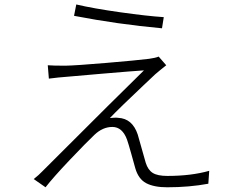

<svg xmlns="http://www.w3.org/2000/svg" viewBox="-20 -794 1040 842"><path d="M304.7 -724.6 314.5 -774.4Q389.6 -756.8 507.3 -740.2Q625 -723.6 698.2 -718.8L690.4 -669.9Q497.1 -687.5 304.7 -724.6ZM675.8 -545.9 709 -507.8Q701.2 -502 681.6 -485.8Q662.1 -469.7 660.2 -467.8Q651.4 -459 606.9 -417.5Q562.5 -376 522 -336.4Q481.4 -296.9 461.9 -276.4Q468.8 -277.3 481 -277.8Q493.2 -278.3 498 -277.3Q560.5 -274.4 584 -204.1Q617.2 -86.9 619.1 -80.1Q628.9 -48.8 649.9 -35.6Q670.9 -22.5 713.9 -22.5Q818.4 -22.5 897.5 -44.9L893.6 11.7Q809.6 27.3 712.9 27.3Q655.3 27.3 621.1 9.3Q586.9 -8.8 573.2 -56.6Q569.3 -70.3 556.2 -117.7Q543 -165 537.1 -181.6Q516.6 -237.3 472.7 -237.3Q430.7 -237.3 394.5 -203.1Q359.4 -169.9 286.1 -92.8Q212.9 -15.6 179.7 27.3L127.9 -8.8Q150.4 -26.4 166 -43Q509.8 -386.7 611.3 -485.4Q563.5 -482.4 426.8 -470.7Q290 -459 269.5 -457Q240.2 -455.1 194.3 -449.2L189.5 -507.8Q212.9 -505.9 266.6 -505.9Q313.5 -506.8 446.3 -518.1Q579.1 -529.3 633.8 -536.1Q662.1 -540 675.8 -545.9Z"/></svg>

Font: GenEi Gothic M Light
Style: Regular
Weight: 300
Designer: o_tamon (Modified); [Source Han Sans]
Ryoko NISHIZUKA  (kana & ideographs); Paul D. Hunt (Latin, Greek & Cyrillic); Wenl
Version: Version 1.1a;Original Version 1.004